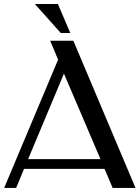

<svg xmlns="http://www.w3.org/2000/svg" viewBox="-20 -927 688 947"><path d="M648.4 0H535.6L495.6 -94.2H98.6L59.6 0H0.5L266.6 -632.8L227.5 -726.1H341.8ZM118.7 -142.1H475.6L295.4 -564ZM326.7 -764.2H279.8L151.9 -907.2H265.6Z"/></svg>

Font: Federo
Style: Regular
Weight: 400
Designer: Olexa M. Volochay | Cyreal.org
Foundry: Olexa M. Volochay | Cyreal.org
Version: Version 1.000